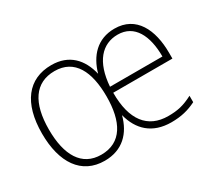

<svg xmlns="http://www.w3.org/2000/svg" viewBox="-107 -745 1075 961"><g transform="rotate(-30 430.5 -264.5)"><path d="M629 -539C529 -539 471 -473 446 -384C424 -476 367 -539 264 -539C130 -539 53 -441 53 -265C53 -97 124 10 258 10C361 10 422 -53 446 -145C470 -51 533 10 643 10C700 10 743 -1 787 -23V-60C735 -33 699 -25 645 -25C527 -25 463 -107 464 -264H806V-297C806 -431 754 -539 629 -539ZM628 -505C725 -505 768 -418 768 -298H465C475 -437 538 -505 628 -505ZM263 -505C379 -505 426 -408 426 -265C426 -120 376 -25 258 -25C146 -25 93 -117 93 -265C93 -418 150 -505 263 -505Z"/></g></svg>

Font: Noto Sans Malayalam SemiCondensed ExtraLight
Style: Regular
Weight: 200
Width: 4
Designer: Jelle Bosma - Monotype Design Team
Foundry: Monotype Imaging Inc.
Version: Version 2.104